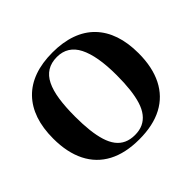

<svg xmlns="http://www.w3.org/2000/svg" viewBox="-160 -863 1065 1065"><g transform="rotate(-45 372.0 -331.0)"><path d="M372 10Q263 10 188.5 -29.5Q114 -69 75.5 -145.5Q37 -222 37 -331Q37 -413 58.5 -476Q80 -539 122.5 -583Q165 -627 227.5 -649.5Q290 -672 372 -672Q453 -672 516 -649.5Q579 -627 621.5 -583Q664 -539 685.5 -476Q707 -413 707 -331Q707 -222 668.5 -145.5Q630 -69 555.5 -29.5Q481 10 372 10ZM372 -24Q408 -24 435 -36.5Q462 -49 481.5 -74Q501 -99 512.5 -136Q524 -173 529.5 -221.5Q535 -270 535 -331Q535 -407 525 -464Q515 -521 495.5 -559.5Q476 -598 445 -617.5Q414 -637 372 -637Q327 -637 295.5 -617.5Q264 -598 245 -559.5Q226 -521 217.5 -464Q209 -407 209 -331Q209 -270 214.5 -221.5Q220 -173 231.5 -136Q243 -99 262 -74Q281 -49 308.5 -36.5Q336 -24 372 -24Z"/></g></svg>

Font: Frank Ruhl Libre ExtraBold
Style: Regular
Weight: 800
Designer: Yanek Iontef
Foundry: Fontef
Version: Version 6.003;gftools[0.9.30]